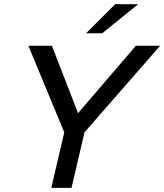

<svg xmlns="http://www.w3.org/2000/svg" viewBox="-20 -912 797 932"><path d="M229 0 292 -269.5 117.7 -689.9H231.9L358.9 -362.8L639.6 -689.9H757.3L390.1 -269.5L327.1 0ZM397.9 -750.5 539.1 -891.6H650.4L476.1 -750.5Z"/></svg>

Font: Acari Sans Medium
Style: Italic
Weight: 500
Italic angle: -13°
Designer: Alfredo Marco Pradil and Stefan Peev
Foundry: Hanken Design Co.
Version: Version 1.045